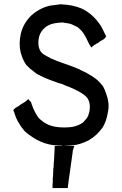

<svg xmlns="http://www.w3.org/2000/svg" viewBox="-20 -706 597 940"><path d="M238.3 165V164.1H239.3Q241.2 128.9 241.2 118.2V117.2Q242.2 117.2 242.2 116.2L243.2 92.8L245.1 69.3Q245.1 58.6 248 8.8H265.6H266.6H270.5H280.3H289.1H291Q284.2 8.8 278.3 6.8H265.6Q238.3 4.9 220.7 1Q177.7 -8.8 139.6 -34.2Q116.2 -48.8 98.6 -66.4Q81.1 -86.9 69.3 -108.4Q56.6 -130.9 49.8 -155.3L44.9 -167L53.7 -175.8Q57.6 -179.7 62.5 -181.6Q68.4 -185.5 72.3 -187.5L81.1 -194.3L92.8 -201.2Q98.6 -205.1 101.1 -206.5Q103.5 -208 106.4 -210L118.2 -220.7L129.9 -208L130.9 -207L132.8 -204.1L133.8 -199.2Q142.6 -173.8 150.4 -159.2Q158.2 -143.6 168.9 -128.9Q178.7 -119.1 189.5 -111.3Q199.2 -103.5 215.8 -95.7Q247.1 -82 293 -82Q312.5 -82 330.1 -84Q365.2 -89.8 387.7 -107.4Q396.5 -117.2 406.2 -128.9Q419.9 -152.3 419.9 -183.6Q419.9 -207 408.2 -225.6Q400.4 -235.4 389.6 -243.2Q378.9 -251 359.9 -261.2Q340.8 -271.5 321.3 -279.3Q301.8 -286.1 283.2 -294.9L262.7 -300.8L242.2 -308.6H240.2Q235.4 -310.5 220.7 -316.4Q216.8 -318.4 210.9 -320.3Q199.2 -324.2 163.1 -342.8Q158.2 -345.7 154.3 -348.6Q150.4 -351.6 147.5 -354.5Q144.5 -355.5 138.7 -361.3L127.9 -369.1Q122.1 -374 116.2 -380.9Q108.4 -386.7 104.5 -394Q100.6 -401.4 97.7 -406.2Q90.8 -417 84 -440.4Q81.1 -447.3 80.6 -452.6Q80.1 -458 79.1 -461.4Q78.1 -464.8 77.1 -471.7V-473.6V-479.5Q76.2 -486.3 76.2 -492.2Q76.2 -514.6 82 -541Q93.8 -591.8 133.8 -630.9Q152.3 -647.5 171.9 -658.2Q209 -678.7 243.2 -680.7Q276.4 -685.5 280.3 -685.5L281.2 -684.6Q335 -682.6 377.9 -665Q435.5 -638.7 474.6 -578.1Q484.4 -560.5 494.1 -539.1L500 -527.3L491.2 -516.6Q487.3 -512.7 478 -508.3Q468.8 -503.9 465.8 -500L459 -495.1L452.1 -492.2L451.2 -491.2Q448.2 -490.2 441.4 -485.4L426.8 -473.6L416 -491.2Q414.1 -494.1 411.1 -501Q404.3 -516.6 396.5 -530.3Q388.7 -543.9 378.9 -555.7Q370.1 -564.5 361.3 -572.3Q350.6 -578.1 339.8 -583Q330.1 -587.9 320.3 -590.3Q310.5 -592.8 300.8 -593.8H298.8Q294.9 -593.8 291 -595.7H288.1H280.3Q262.7 -594.7 246.1 -591.8Q230.5 -588.9 216.8 -582Q196.3 -571.3 181.6 -549.8Q168.9 -529.3 168 -502.9V-502Q168 -498 168 -494.1Q168 -473.6 177.7 -456.1Q185.5 -444.3 199.2 -436.5Q212.9 -428.7 227.5 -420.9Q256.8 -407.2 297.9 -393.6Q335.9 -380.9 372.1 -365.2V-364.3L390.6 -355.5Q400.4 -351.6 409.2 -345.7Q428.7 -335 446.8 -321.8Q464.8 -308.6 479.5 -289.1L481.4 -287.1L484.4 -284.2V-283.2Q494.1 -266.6 502 -241.2V-240.2Q511.7 -212.9 511.7 -185.5Q511.7 -172.9 508.8 -160.2Q502.9 -117.2 483.4 -83Q468.8 -63.5 452.1 -46.9Q434.6 -31.2 415 -19.5Q371.1 2.9 333 5.9Q295.9 8.8 291 8.8H295.9H301.8H309.6H319.3H343.8L335.9 33.2Q335.9 34.2 335.9 36.1V38.1L319.3 156.2L316.4 176.8Q315.4 187.5 311.5 214.8H296.9H293.9H291H284.2H278.3H273.4H268.6H262.7H255.9H237.3V194.3Q237.3 191.4 238.3 187.5Q238.3 181.6 238.3 174.8Z"/></svg>

Font: LeFont
Style: Default
Weight: 400
Designer: Leryon MEDIA
Version: Version 1.0